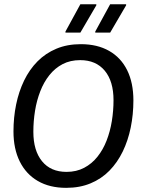

<svg xmlns="http://www.w3.org/2000/svg" viewBox="-20 -870 665 902"><path d="M290.8 12.5Q213.3 12.5 157.9 -19.6Q102.5 -51.7 72.9 -111.2Q43.3 -170.8 43.3 -252.5Q43.3 -318.3 55.8 -379.2Q68.3 -440 93.3 -491.7Q118.3 -543.3 156.2 -581.7Q194.2 -620 245 -641.2Q295.8 -662.5 360 -662.5Q437.5 -662.5 492.9 -630.8Q548.3 -599.2 577.5 -540Q606.7 -480.8 606.7 -398.3Q606.7 -332.5 594.2 -271.2Q581.7 -210 556.7 -158.3Q531.7 -106.7 494.2 -68.3Q456.7 -30 405.8 -8.8Q355 12.5 290.8 12.5ZM292.5 -62.5Q339.2 -62.5 375.4 -81.7Q411.7 -100.8 437.9 -133.8Q464.2 -166.7 480.8 -209.6Q497.5 -252.5 505.4 -301.2Q513.3 -350 513.3 -399.2Q513.3 -488.3 472.1 -537.9Q430.8 -587.5 356.7 -587.5Q310 -587.5 274.2 -568.8Q238.3 -550 212.1 -517.1Q185.8 -484.2 169.2 -441.2Q152.5 -398.3 144.6 -349.6Q136.7 -300.8 136.7 -250.8Q136.7 -162.5 177.5 -112.5Q218.3 -62.5 292.5 -62.5ZM287.5 -716.7V-721.7L357.5 -850H432.5V-845L357.5 -716.7ZM427.5 -716.7V-721.7L497.5 -850H572.5V-845L497.5 -716.7Z"/></svg>

Font: Familjen Grotesk
Style: Italic
Weight: 400
Italic angle: -9.46201°
Designer: Anders Wikstroem, Jonas Baeckman, Matilda Gysing, Kristian Moeller
Foundry: Familjen STHLM AB
Version: Version 2.000